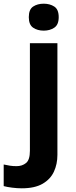

<svg xmlns="http://www.w3.org/2000/svg" viewBox="-84 -780 409 1040"><path d="M72 -687Q72 -729 95.5 -744.5Q119 -760 153 -760Q186 -760 210 -744.5Q234 -729 234 -687Q234 -646 210 -630Q186 -614 153 -614Q119 -614 95.5 -630Q72 -646 72 -687ZM34 240Q9 240 -18.5 236.5Q-46 233 -64 228V111Q-46 115 -30 117.5Q-14 120 6 120Q36 120 57 103Q78 86 78 37V-546H227V59Q227 109 208 150Q189 191 146.5 215.5Q104 240 34 240Z"/></svg>

Font: RS Noto Sans
Style: Bold
Weight: 700
Designer: Monotype Design Team
Foundry: Monotype Imaging Inc.
Version: Version 3.10